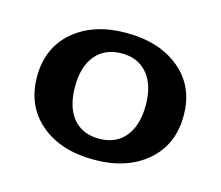

<svg xmlns="http://www.w3.org/2000/svg" viewBox="-57 -718 519 451"><g transform="rotate(15 202.0 -492.0)"><path d="M203.1 -337.9Q122.1 -337.9 73 -379.6Q23.9 -421.4 23.9 -492.2Q23.9 -562.5 72.5 -604Q121.1 -645.5 200.7 -645.5Q280.8 -645.5 330.6 -604.5Q380.4 -563.5 380.4 -492.2Q380.4 -421.4 331.5 -379.6Q282.7 -337.9 203.1 -337.9ZM202.1 -388.7Q242.7 -388.7 265.4 -416.3Q288.1 -443.8 288.1 -493.2Q288.1 -541.5 265.4 -568.8Q242.7 -596.2 203.1 -596.2Q162.1 -596.2 139.2 -569.1Q116.2 -542 116.2 -492.2Q116.2 -443.4 138.7 -416Q161.1 -388.7 202.1 -388.7Z"/></g></svg>

Font: Kameron SemiBold
Style: Regular
Weight: 600
Designer: Vernon Adams
Foundry: Vernon Adams
Version: Version 1.100